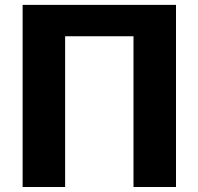

<svg xmlns="http://www.w3.org/2000/svg" viewBox="-20 -748 794 768"><path d="M684 0H514V-603H240.5V0H70.5V-728.5H684Z"/></svg>

Font: Lato Black
Style: Regular
Weight: 900
Designer: Lukasz Dziedzic
Foundry: tyPoland Lukasz Dziedzic
Version: Version 2.007; 2014-02-27